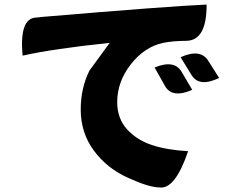

<svg xmlns="http://www.w3.org/2000/svg" viewBox="-20 -780 1040 842"><path d="M79 -536Q64 -701 139 -703L167 -706Q723 -753 886 -760Q887 -604 799 -601Q741 -601 695 -592Q613 -574 553 -497Q494 -421 494 -332Q494 -261 537 -213Q580 -166 646 -144Q713 -122 805 -117Q748 51 680 42Q634 42 542 0Q450 -41 392 -119Q334 -197 334 -300Q334 -393 372 -470L461 -592Q212 -566 79 -536ZM658 -484Q745 -520 777 -464L823 -386Q734 -347 703 -404L658 -484ZM772 -529Q858 -568 893 -514L941 -438Q853 -396 820 -451L772 -529Z"/></svg>

Font: Swei Half Moon CJK SC
Style: Black
Weight: 900
Version: Version 2.071